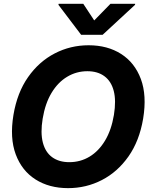

<svg xmlns="http://www.w3.org/2000/svg" viewBox="-20 -974 789 1004"><path d="M335.9 9.8Q237.3 9.8 165.8 -35.6Q94.2 -81.1 62.3 -166.7Q30.3 -252.4 50.3 -373Q69.8 -489.7 127 -571Q184.1 -652.3 266.4 -694.8Q348.6 -737.3 443.4 -737.3Q542 -737.3 613.3 -691.9Q684.6 -646.5 716.6 -560.8Q748.5 -475.1 728.5 -353.5Q709 -237.3 651.9 -156Q594.7 -74.7 512.7 -32.5Q430.7 9.8 335.9 9.8ZM342.3 -126Q400.4 -126 448.2 -154.8Q496.1 -183.6 529.3 -238.8Q562.5 -293.9 575.7 -373Q587.9 -448.2 574.7 -498.8Q561.5 -549.3 526.1 -575.4Q490.7 -601.6 437 -601.6Q379.4 -601.6 331.1 -572.5Q282.7 -543.5 249.5 -488.3Q216.3 -433.1 203.1 -353.5Q190.9 -279.3 204.1 -228.5Q217.3 -177.7 252.9 -151.9Q288.6 -126 342.3 -126ZM415.5 -954.1 472.7 -867.2 557.6 -954.1H687L686 -948.7L516.6 -792H404.3L285.6 -948.7L286.6 -954.1Z"/></svg>

Font: Inter Tight
Style: Bold Italic
Weight: 700
Italic angle: -9.39999°
Designer: Rasmus Andersson
Foundry: rsms
Version: Version 3.004